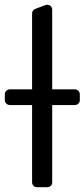

<svg xmlns="http://www.w3.org/2000/svg" viewBox="-57 -780 352 800"><path d="M76.7 -20.2V-342.3H-16Q-24.5 -342.3 -30.7 -348.4Q-36.9 -354.4 -36.9 -362.9V-387.1Q-36.9 -395.6 -30.7 -401.6Q-24.5 -407.7 -16 -407.7H76.7V-724.1Q76.7 -730.5 80.3 -735.6Q83.8 -740.8 89.8 -742.9L132.5 -758.9Q137.4 -760.3 139.9 -760.3Q148.4 -760.3 154.5 -754.3Q160.5 -748.2 160.5 -739.3V-407.7H255Q263.5 -407.7 269.5 -401.6Q275.6 -395.6 275.6 -387.1V-362.9Q275.6 -354.4 269.5 -348.4Q263.5 -342.3 255 -342.3H160.5V-20.2Q160.5 -11.7 154.7 -5.9Q148.8 0 140.6 0H96.9Q88.8 0 82.7 -5.9Q76.7 -11.7 76.7 -20.2Z"/></svg>

Font: DeltaSans
Style: Regular
Weight: 400
Designer: Rasmus Andersson
Foundry: rsms
Version: Version 3.012